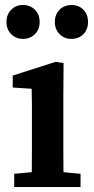

<svg xmlns="http://www.w3.org/2000/svg" viewBox="-20 -750 376 770"><path d="M72 -594Q44 -594 25 -613Q6 -632 6 -662Q6 -692 25 -711Q44 -730 72 -730Q101 -730 120 -711Q139 -692 139 -662Q139 -632 120 -613Q101 -594 72 -594ZM266 -594Q238 -594 219 -613Q200 -632 200 -662Q200 -692 219 -711Q238 -730 266 -730Q296 -730 314.5 -711Q333 -692 333 -662Q333 -632 314.5 -613Q296 -594 266 -594ZM37 0V-53L144 -63H197L303 -53V0ZM107 0Q107 -30 107.5 -67Q108 -104 108 -143Q108 -182 108 -215V-267Q108 -303 108 -333Q108 -363 107 -394L31 -399V-447L203 -502L235 -497L234 -366V-215Q234 -182 234 -143Q234 -104 234.5 -67Q235 -30 235 0Z"/></svg>

Font: Source Serif 4 SemiBold
Style: Regular
Weight: 600
Designer: Frank Grießhammer
Foundry: Adobe Systems Incorporated
Version: Version 4.004;hotconv 1.0.116;makeotfexe 2.5.65601